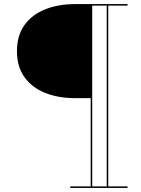

<svg xmlns="http://www.w3.org/2000/svg" viewBox="-20 -770 688 940"><path d="M348 -289.5Q265.5 -289.5 201 -315.2Q136.5 -341 99.8 -392.2Q63 -443.5 63 -519.5Q63 -596 99.8 -647.2Q136.5 -698.5 201 -724.2Q265.5 -750 348 -750H604.5V-742.5H428V-289.5ZM324 150V142.5H604.5V150ZM424 150V-750H431.5V150ZM502.5 150V-750H510V150Z"/></svg>

Font: Bodoni Moda 28pt
Style: Bold
Weight: 700
Designer: Owen Earl
Foundry: indestructible type
Version: Version 2.005